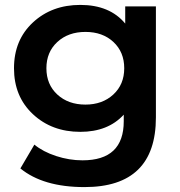

<svg xmlns="http://www.w3.org/2000/svg" viewBox="-20 -561 735 782"><path d="M324 201Q156 201 63 125L120 28Q155 57 208.5 74.5Q262 92 316 92Q484 92 484 -67V-94Q420 -24 307 -24Q191 -24 114 -96Q37 -168 37 -283Q37 -398 114 -469.5Q191 -541 307 -541Q427 -541 490 -465V-535H615V-83Q615 201 324 201ZM328 -135Q397 -135 441.5 -176Q486 -217 486 -283Q486 -349 442 -390Q398 -431 328 -431Q258 -431 213.5 -390Q169 -349 169 -283Q169 -217 213.5 -176Q258 -135 328 -135Z"/></svg>

Font: Belfius21
Style: Bold
Weight: 700
Designer: Montserrat's base design by Julieta Ulanovsky, modified by Coast SPRL for Belfius Bank NV.
Foundry: Montserrat's base design by Julieta Ulanovsky, modified by Coast SPRL for Belfius Bank NV.
Version: Version 2.000;FEAKit 1.0